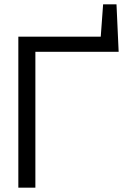

<svg xmlns="http://www.w3.org/2000/svg" viewBox="-20 -870 612 890"><path d="M530 -630 520 -850H458L447 -700H65V0H144V-630Z"/></svg>

Font: Mint Spirit
Style: Regular
Weight: 400
Designer: HARENDAL Hirwen
Foundry: Arkandis Digital Foundry.
Version: Version 1.004;FFEdit